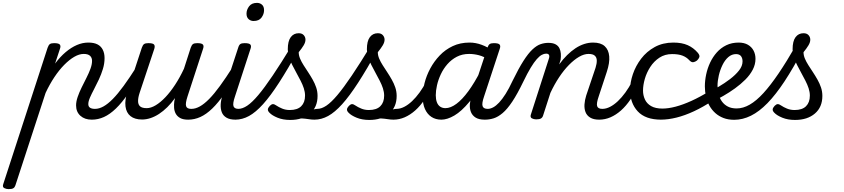

<svg xmlns="http://www.w3.org/2000/svg" viewBox="-155 -815 5867 1335"><path d="M-95 500Q-111 500 -125 493Q-139 486 -133 467L176 -483Q183 -503 192.5 -509Q202 -515 221 -515Q252 -515 260.5 -505.5Q269 -496 262 -476L228 -373Q263 -420 301.5 -452.5Q340 -485 379.5 -502Q419 -519 459 -519Q498 -519 522.5 -506.5Q547 -494 559.5 -469.5Q572 -445 572 -411Q572 -373 560.5 -335.5Q549 -298 532.5 -262.5Q516 -227 499 -195Q482 -163 470.5 -136.5Q459 -110 459 -91Q459 -74 471 -66Q483 -58 505 -58Q519 -58 525.5 -46.5Q532 -35 529.5 -20.5Q527 -6 515.5 5.5Q504 17 483 17Q434 17 404 -10Q374 -37 374 -82Q374 -109 385 -141Q396 -173 412.5 -206.5Q429 -240 446 -273.5Q463 -307 474 -337Q485 -367 485 -392Q485 -414 471 -427Q457 -440 427 -440Q396 -440 361.5 -420Q327 -400 291.5 -364Q256 -328 223 -278.5Q190 -229 162 -169L-48 474Q-52 487 -62 493.5Q-72 500 -95 500Z M484 17Q470 17 463.5 5.5Q457 -6 459.5 -20.5Q462 -35 473.5 -46.5Q485 -58 506 -58Q534 -58 564.5 -75Q595 -92 629.5 -127Q664 -162 704.5 -217.5Q745 -273 794 -350Q803 -363 815.5 -361.5Q828 -360 835.5 -350.5Q843 -341 837 -328Q784 -233 738.5 -167Q693 -101 651 -60.5Q609 -20 568 -1.5Q527 17 484 17Z M833 16Q782 16 752.5 -7.5Q723 -31 717.5 -75.5Q712 -120 732 -182L831 -483Q838 -503 847.5 -509Q857 -515 876 -515Q908 -515 916 -505.5Q924 -496 918 -476L816 -170Q805 -137 805 -112.5Q805 -88 819 -75.5Q833 -63 865 -63Q894 -63 927.5 -83Q961 -103 995.5 -139.5Q1030 -176 1063 -226.5Q1096 -277 1124 -337L1171 -483Q1178 -503 1187.5 -509Q1197 -515 1216 -515Q1247 -515 1255.5 -505.5Q1264 -496 1257 -476L1149 -145Q1133 -96 1139 -77Q1145 -58 1174 -58Q1188 -58 1194.5 -46.5Q1201 -35 1199 -20.5Q1197 -6 1185.5 5.5Q1174 17 1153 17Q1118 17 1097.5 5.5Q1077 -6 1067 -24.5Q1057 -43 1055.5 -65.5Q1054 -88 1057 -111L1062 -133Q1036 -97 1008 -69.5Q980 -42 951 -23Q922 -4 892 6Q862 16 833 16Z M1154 17Q1140 17 1133.5 5.5Q1127 -6 1129.5 -20.5Q1132 -35 1143.5 -46.5Q1155 -58 1176 -58Q1204 -58 1234.5 -75Q1265 -92 1299.5 -127Q1334 -162 1374.5 -217.5Q1415 -273 1464 -350Q1473 -363 1485.5 -361.5Q1498 -360 1505.5 -350.5Q1513 -341 1507 -328Q1454 -233 1408.5 -167Q1363 -101 1321 -60.5Q1279 -20 1238 -1.5Q1197 17 1154 17Z M1483 17Q1443 17 1419.5 3Q1396 -11 1387 -35Q1378 -59 1379.5 -89Q1381 -119 1392 -151L1501 -483Q1507 -503 1516.5 -509Q1526 -515 1546 -515Q1577 -515 1585.5 -505.5Q1594 -496 1587 -476L1479 -145Q1462 -95 1468.5 -76.5Q1475 -58 1504 -58Q1518 -58 1524.5 -46.5Q1531 -35 1529 -20.5Q1527 -6 1515.5 5.5Q1504 17 1483 17ZM1608 -669Q1588 -669 1573.5 -682Q1559 -695 1559 -720Q1559 -747 1577 -771Q1595 -795 1632 -795Q1652 -795 1666.5 -782.5Q1681 -770 1681 -744Q1681 -717 1663.5 -693Q1646 -669 1608 -669Z M1481 17Q1462 17 1456 5.5Q1450 -6 1454 -20.5Q1458 -35 1470.5 -46.5Q1483 -58 1502 -58Q1531 -58 1564.5 -80.5Q1598 -103 1641 -154Q1684 -205 1741 -289.5Q1798 -374 1873 -497Q1881 -510 1895.5 -507.5Q1910 -505 1920 -494.5Q1930 -484 1922 -471Q1846 -334 1785.5 -240.5Q1725 -147 1674 -90.5Q1623 -34 1576.5 -8.5Q1530 17 1481 17Z M2031 17Q2012 17 1990.5 13.5Q1969 10 1944 8.5Q1919 7 1886 13L1912 -14Q1943 -28 1970.5 -37.5Q1998 -47 2019 -52.5Q2040 -58 2053 -58Q2062 -58 2064.5 -46.5Q2067 -35 2063.5 -20.5Q2060 -6 2051.5 5.5Q2043 17 2031 17ZM1863 19Q1813 19 1775 3.5Q1737 -12 1719 -31Q1707 -43 1707.5 -54Q1708 -65 1721 -79Q1733 -91 1743 -91Q1753 -91 1767 -81Q1783 -70 1807 -60Q1831 -50 1860 -50Q1913 -50 1939.5 -76.5Q1966 -103 1966 -150Q1966 -175 1957.5 -201Q1949 -227 1935 -254Q1921 -281 1906 -308.5Q1891 -336 1877 -363.5Q1863 -391 1854.5 -418.5Q1846 -446 1846 -472Q1846 -529 1866.5 -556.5Q1887 -584 1922 -584Q1945 -584 1957 -570.5Q1969 -557 1969 -539Q1969 -521 1956.5 -500Q1944 -479 1922 -452Q1922 -430 1931.5 -407.5Q1941 -385 1956 -361.5Q1971 -338 1987.5 -313Q2004 -288 2019 -261.5Q2034 -235 2043.5 -207Q2053 -179 2053 -148Q2053 -70 2001 -25.5Q1949 19 1863 19Z M2031 17Q2012 17 2006 5.5Q2000 -6 2004 -20.5Q2008 -35 2020.5 -46.5Q2033 -58 2052 -58Q2081 -58 2114.5 -80.5Q2148 -103 2191 -154Q2234 -205 2291 -289.5Q2348 -374 2423 -497Q2431 -510 2445.5 -507.5Q2460 -505 2470 -494.5Q2480 -484 2472 -471Q2396 -334 2335.5 -240.5Q2275 -147 2224 -90.5Q2173 -34 2126.5 -8.5Q2080 17 2031 17Z M2581 17Q2562 17 2540.5 13.5Q2519 10 2494 8.5Q2469 7 2436 13L2462 -14Q2493 -28 2520.5 -37.5Q2548 -47 2569 -52.5Q2590 -58 2603 -58Q2612 -58 2614.5 -46.5Q2617 -35 2613.5 -20.5Q2610 -6 2601.5 5.5Q2593 17 2581 17ZM2413 19Q2363 19 2325 3.5Q2287 -12 2269 -31Q2257 -43 2257.5 -54Q2258 -65 2271 -79Q2283 -91 2293 -91Q2303 -91 2317 -81Q2333 -70 2357 -60Q2381 -50 2410 -50Q2463 -50 2489.5 -76.5Q2516 -103 2516 -150Q2516 -175 2507.5 -201Q2499 -227 2485 -254Q2471 -281 2456 -308.5Q2441 -336 2427 -363.5Q2413 -391 2404.5 -418.5Q2396 -446 2396 -472Q2396 -529 2416.5 -556.5Q2437 -584 2472 -584Q2495 -584 2507 -570.5Q2519 -557 2519 -539Q2519 -521 2506.5 -500Q2494 -479 2472 -452Q2472 -430 2481.5 -407.5Q2491 -385 2506 -361.5Q2521 -338 2537.5 -313Q2554 -288 2569 -261.5Q2584 -235 2593.5 -207Q2603 -179 2603 -148Q2603 -70 2551 -25.5Q2499 19 2413 19Z M2580 17Q2566 17 2559.5 5.5Q2553 -6 2555.5 -20.5Q2558 -35 2569.5 -46.5Q2581 -58 2602 -58Q2628 -58 2655.5 -72Q2683 -86 2710 -111.5Q2737 -137 2762.5 -172Q2788 -207 2810 -250Q2817 -264 2830 -263.5Q2843 -263 2852 -253Q2861 -243 2856 -229Q2829 -170 2798 -124Q2767 -78 2732 -47Q2697 -16 2659 0.5Q2621 17 2580 17Z M2914 17Q2874 17 2845 -2Q2816 -21 2800 -56.5Q2784 -92 2784 -141Q2784 -186 2797 -237.5Q2810 -289 2836.5 -338.5Q2863 -388 2902 -429Q2941 -470 2993 -494.5Q3045 -519 3110 -519Q3152 -519 3194 -503.5Q3236 -488 3269 -463L3254 -394Q3210 -422 3175 -431Q3140 -440 3107 -440Q3059 -440 3021.5 -420.5Q2984 -401 2956 -369Q2928 -337 2910 -298.5Q2892 -260 2883.5 -222Q2875 -184 2875 -153Q2875 -125 2882.5 -104.5Q2890 -84 2905.5 -73.5Q2921 -63 2942 -63Q2978 -63 3018.5 -93Q3059 -123 3101.5 -181Q3144 -239 3186 -321L3213 -279Q3162 -171 3108 -106Q3054 -41 3004.5 -12Q2955 17 2914 17ZM3215 17Q3175 17 3152 2.5Q3129 -12 3119.5 -36Q3110 -60 3112 -89.5Q3114 -119 3124 -151L3234 -483Q3241 -503 3250.5 -509Q3260 -515 3279 -515Q3310 -515 3318.5 -505.5Q3327 -496 3320 -476L3211 -145Q3194 -96 3200.5 -77Q3207 -58 3236 -58Q3250 -58 3256.5 -46.5Q3263 -35 3261 -20.5Q3259 -6 3247.5 5.5Q3236 17 3215 17Z M3217 17Q3205 17 3201.5 5.5Q3198 -6 3202 -20.5Q3206 -35 3215.5 -46.5Q3225 -58 3237 -58Q3254 -58 3274 -68.5Q3294 -79 3315.5 -102Q3337 -125 3360.5 -162Q3384 -199 3409 -253Q3451 -339 3484.5 -391.5Q3518 -444 3547.5 -471.5Q3577 -499 3604 -508Q3631 -517 3657 -517Q3668 -517 3671 -505.5Q3674 -494 3671 -479.5Q3668 -465 3660.5 -453.5Q3653 -442 3642 -442Q3628 -442 3612 -433.5Q3596 -425 3577 -403.5Q3558 -382 3535 -344Q3512 -306 3484 -248Q3442 -161 3407 -108.5Q3372 -56 3340 -29Q3308 -2 3278 7.5Q3248 17 3217 17Z M4011 17Q3972 17 3948.5 2.5Q3925 -12 3916 -36Q3907 -60 3909 -89.5Q3911 -119 3921 -151L3986 -344Q3995 -373 3994.5 -394.5Q3994 -416 3980.5 -428Q3967 -440 3937 -440Q3906 -440 3871.5 -420Q3837 -400 3801.5 -364Q3766 -328 3733 -278.5Q3700 -229 3672 -169L3621 -11Q3617 2 3606.5 8.5Q3596 15 3573 15Q3557 15 3543.5 8Q3530 1 3536 -18L3661 -406Q3667 -423 3662.5 -432.5Q3658 -442 3643 -442Q3629 -442 3623.5 -453.5Q3618 -465 3620 -479.5Q3622 -494 3631.5 -505.5Q3641 -517 3658 -517Q3689 -517 3707.5 -507Q3726 -497 3734.5 -480Q3743 -463 3744.5 -442Q3746 -421 3743 -399L3733 -367Q3760 -404 3788.5 -432Q3817 -460 3846.5 -479.5Q3876 -499 3907 -509Q3938 -519 3969 -519Q4022 -519 4049.5 -494Q4077 -469 4081 -423.5Q4085 -378 4064 -315L4008 -145Q3991 -96 3997 -77Q4003 -58 4033 -58Q4047 -58 4053 -46.5Q4059 -35 4057 -20.5Q4055 -6 4043.5 5.5Q4032 17 4011 17Z M4011 17Q3997 17 3990.5 5.5Q3984 -6 3986.5 -20.5Q3989 -35 4000.5 -46.5Q4012 -58 4033 -58Q4059 -58 4086.5 -72Q4114 -86 4141 -111.5Q4168 -137 4193.5 -172Q4219 -207 4241 -250Q4248 -264 4261 -263.5Q4274 -263 4283 -253Q4292 -243 4287 -229Q4260 -170 4229 -124Q4198 -78 4163 -47Q4128 -16 4090 0.5Q4052 17 4011 17Z M4442 17Q4333 17 4279.5 -40.5Q4226 -98 4226 -189Q4226 -242 4245.5 -299.5Q4265 -357 4303 -407Q4341 -457 4397.5 -488Q4454 -519 4527 -519Q4586 -519 4626.5 -501Q4667 -483 4697 -448Q4712 -430 4707.5 -417.5Q4703 -405 4691 -394Q4678 -384 4665 -382.5Q4652 -381 4638 -396Q4619 -417 4591 -428Q4563 -439 4518 -439Q4468 -439 4430 -414Q4392 -389 4366.5 -349.5Q4341 -310 4328.5 -266.5Q4316 -223 4316 -185Q4316 -153 4329 -124Q4342 -95 4372 -77.5Q4402 -60 4452 -60Q4466 -60 4471.5 -48.5Q4477 -37 4475 -21.5Q4473 -6 4464.5 5.5Q4456 17 4442 17Z M4438 17Q4422 17 4415 5.5Q4408 -6 4409.5 -21.5Q4411 -37 4421 -48.5Q4431 -60 4449 -60Q4492 -60 4543 -73.5Q4594 -87 4652.5 -113.5Q4711 -140 4776 -180Q4787 -187 4796 -181Q4805 -175 4810 -162Q4815 -149 4813.5 -136Q4812 -123 4802 -116Q4734 -71 4670.5 -41.5Q4607 -12 4549 2.5Q4491 17 4438 17Z M4766 -169Q4801 -188 4842 -212Q4883 -236 4921 -265Q4959 -294 4983.5 -325Q5008 -356 5008 -388Q5008 -411 4997 -425Q4986 -439 4961 -439Q4947 -439 4940.5 -451Q4934 -463 4935.5 -479Q4937 -495 4948 -507Q4959 -519 4980 -519Q5019 -519 5045 -504Q5071 -489 5084.5 -463.5Q5098 -438 5098 -406Q5098 -367 5079 -330.5Q5060 -294 5027.5 -261.5Q4995 -229 4955.5 -200.5Q4916 -172 4874 -148Q4832 -124 4794 -104Z M4950 18Q4908 18 4875.5 5.5Q4843 -7 4818.5 -29Q4794 -51 4777.5 -80.5Q4761 -110 4753.5 -144.5Q4746 -179 4746 -214Q4746 -254 4755 -297Q4764 -340 4782.5 -379.5Q4801 -419 4829 -450.5Q4857 -482 4895 -500.5Q4933 -519 4982 -519Q4991 -519 4993 -507Q4995 -495 4991.5 -479Q4988 -463 4980.5 -451Q4973 -439 4964 -439Q4933 -439 4909 -418Q4885 -397 4868.5 -363Q4852 -329 4843 -290.5Q4834 -252 4834 -218Q4834 -188 4841.5 -159.5Q4849 -131 4865 -109Q4881 -87 4906 -74Q4931 -61 4967 -61Q5012 -61 5058 -87.5Q5104 -114 5153 -167.5Q5202 -221 5258 -303.5Q5314 -386 5379 -499Q5385 -510 5399 -506.5Q5413 -503 5423.5 -492.5Q5434 -482 5428 -470Q5361 -342 5300 -249.5Q5239 -157 5181.5 -98Q5124 -39 5066.5 -10.5Q5009 18 4950 18Z M5373 19Q5323 19 5285 3.5Q5247 -12 5229 -31Q5217 -43 5217.5 -54Q5218 -65 5231 -79Q5243 -91 5253 -91Q5263 -91 5277 -81Q5293 -70 5317 -60Q5341 -50 5370 -50Q5423 -50 5449.5 -76.5Q5476 -103 5476 -150Q5476 -175 5467.5 -201Q5459 -227 5445 -254Q5431 -281 5416 -308.5Q5401 -336 5387 -363.5Q5373 -391 5364.5 -418.5Q5356 -446 5356 -472Q5356 -529 5376.5 -556.5Q5397 -584 5432 -584Q5455 -584 5467 -570.5Q5479 -557 5479 -539Q5479 -521 5466.5 -500Q5454 -479 5432 -452Q5432 -430 5441.5 -407.5Q5451 -385 5466 -361.5Q5481 -338 5497.5 -313Q5514 -288 5529 -261.5Q5544 -235 5553.5 -207Q5563 -179 5563 -148Q5563 -70 5511 -25.5Q5459 19 5373 19Z"/></svg>

Font: Playwrite SK
Style: Regular
Weight: 400
Designer: Veronika Burian, José Scaglione
Foundry: TypeTogether
Version: Version 1.002